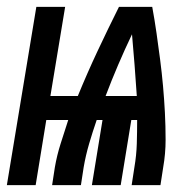

<svg xmlns="http://www.w3.org/2000/svg" viewBox="-52 -540 572 560"><path d="M-32 0 54 -520H138L95 -260H175Q202 -326 232.5 -391Q263 -456 295 -520H392Q399 -482 404.5 -443.5Q410 -405 415 -366.5Q420 -328 423.5 -289Q427 -250 429 -211Q431 -172 431 -132Q431 -92 424 -52L416 0H332L340 -52Q346 -87 347 -121Q348 -155 348 -190H331L300 0H216L247 -190H230Q218 -155 208 -121Q198 -87 192 -52L184 0H100L108 -52Q114 -87 125 -121.5Q136 -156 147 -190H83L52 0ZM347 -260Q344 -305 340.5 -350.5Q337 -396 333 -440Q312 -396 292.5 -350.5Q273 -305 256 -260Z"/></svg>

Font: Iosevka Term Curly XBd Obl
Style: Regular
Weight: 800
Italic angle: -9°
Designer: Belleve Invis
Foundry: Belleve Invis
Version: Version 32.3.0